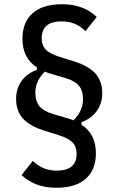

<svg xmlns="http://www.w3.org/2000/svg" viewBox="-20 -730 559 907"><path d="M433 -6Q433 72 385 114.5Q337 157 246 157Q145 157 82 97L135 30Q181 76 248 76Q342 76 342 -4Q342 -37 323 -57Q304 -77 256 -92L192 -112Q121 -134 88.5 -170Q56 -206 56 -263Q56 -311 81.5 -347Q107 -383 154 -400V-412Q86 -456 86 -547Q86 -625 134 -667.5Q182 -710 273 -710Q374 -710 437 -650L384 -583Q338 -629 271 -629Q177 -629 177 -549Q177 -516 196 -496Q215 -476 263 -461L327 -441Q398 -419 430.5 -383Q463 -347 463 -290Q463 -242 437.5 -206Q412 -170 365 -153V-141Q433 -97 433 -6ZM372 -261Q372 -303 352 -326Q332 -349 284 -363L222 -381Q214 -383 207 -385.5Q200 -388 192 -392Q147 -347 147 -293Q147 -251 167 -227.5Q187 -204 235 -190L297 -172Q305 -170 312 -167.5Q319 -165 327 -161Q372 -206 372 -261Z"/></svg>

Font: IBM Plex Sans Cond Medm
Style: Regular
Weight: 500
Width: 3
Designer: Mike Abbink, Paul van der Laan, Pieter van Rosmalen
Foundry: Bold Monday
Version: Version 1.3